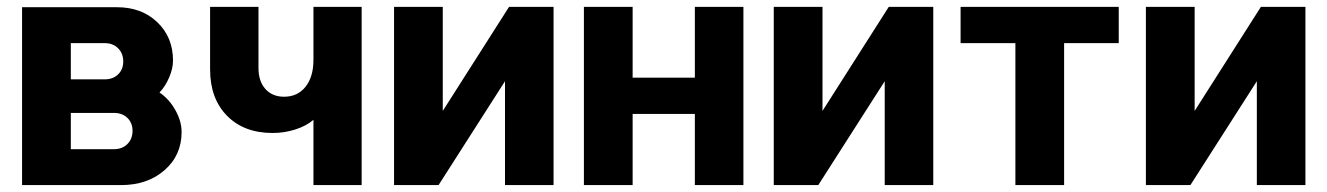

<svg xmlns="http://www.w3.org/2000/svg" viewBox="-20 -536 3844 556"><path d="M43.9 -515.1H318.8Q390.1 -515.1 435.5 -471.7Q481 -428.2 481 -360.8Q481 -337.9 470 -312Q459 -286.1 441.9 -268.1Q470.2 -249 488 -216.8Q505.9 -184.6 505.9 -153.8Q505.9 -86.4 456.5 -43.2Q407.2 0 330.1 0H43.9ZM185.1 -209V-104H310.1Q334 -104 348.9 -118.9Q363.8 -133.8 363.8 -157.2Q363.8 -180.2 348.9 -194.6Q334 -209 310.1 -209ZM185.1 -411.1V-306.2H283.2Q307.1 -306.2 322 -320.6Q336.9 -335 336.9 -357.9Q336.9 -381.3 322 -396.2Q307.1 -411.1 283.2 -411.1Z M1027.3 -516.1V0H887.7V-189Q867.2 -171.4 835.4 -161.1Q803.7 -150.9 769.5 -150.9Q686.5 -150.9 637.5 -200.7Q588.4 -250.5 588.4 -335V-516.1H728.5V-338.9Q728.5 -300.8 748.5 -278.3Q768.6 -255.9 802.7 -255.9Q841.8 -255.9 864.7 -284.7Q887.7 -313.5 887.7 -362.8V-516.1Z M1121.1 -516.1H1262.2V-214.8L1454.1 -516.1H1583V0H1442.4V-300.8L1250 0H1121.1Z M1670.9 -516.1H1812V-311H1992.2V-516.1H2132.8V0H1992.2V-206.1H1812V0H1670.9Z M2220.7 -516.1H2361.8V-214.8L2553.7 -516.1H2682.6V0H2542V-300.8L2349.6 0H2220.7Z M2761.7 -411.1V-516.1H3219.7V-411.1H3061.5V0H2920.4V-411.1Z M3298.3 -516.1H3439.5V-214.8L3631.3 -516.1H3760.3V0H3619.6V-300.8L3427.2 0H3298.3Z"/></svg>

Font: LT Superior
Style: Bold
Weight: 400
Designer: Daniel Lyons
Foundry: LyonsType
Version: Version 1.000